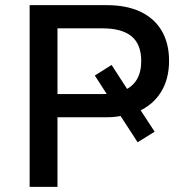

<svg xmlns="http://www.w3.org/2000/svg" viewBox="-20 -725 722 745"><path d="M95 0V-705H395Q471 -705 525 -679.5Q579 -654 607.5 -605.5Q636 -557 636 -489Q636 -418 604.5 -367.5Q573 -317 515 -292L516 -312L580 -214L514 -173L440 -287L465 -278Q451 -275 433.5 -272.5Q416 -270 395 -270H203V0ZM203 -360H378Q388 -360 397 -360.5Q406 -361 415 -363L404 -345L348 -432L413 -473L479 -371L461 -374Q528 -403 528 -488Q528 -553 490.5 -584Q453 -615 378 -615H203Z"/></svg>

Font: Nunito Sans 9pt SemiBold
Style: Regular
Weight: 600
Version: Version 3.101;gftools[0.9.27]